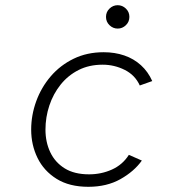

<svg xmlns="http://www.w3.org/2000/svg" viewBox="-20 -707 672 739"><path d="M320 12Q247 12 198 -18.5Q149 -49 124.5 -99Q100 -149 100 -208Q100 -264 119.5 -317.5Q139 -371 175.5 -413.5Q212 -456 263.5 -481Q315 -506 379 -506Q422 -506 458.5 -493.5Q495 -481 522.5 -456Q550 -431 566 -395L518 -378Q500 -418 460 -438Q420 -458 375 -458Q323 -458 282.5 -437.5Q242 -417 213.5 -381.5Q185 -346 170 -301Q155 -256 155 -208Q155 -160 173.5 -121Q192 -82 229 -59Q266 -36 323 -36Q370 -36 411 -54.5Q452 -73 476 -111L526 -89Q496 -47 443.5 -17.5Q391 12 320 12ZM433 -597Q415 -597 401.5 -610Q388 -623 388 -642Q388 -661 401.5 -674Q415 -687 433 -687Q451 -687 464.5 -674Q478 -661 478 -642Q478 -623 464.5 -610Q451 -597 433 -597Z"/></svg>

Font: Atkinson Hyperlegible Mono ExtraLight
Style: Italic
Weight: 200
Italic angle: -12°
Monospace: yes
Designer: Elliott Scott, Megan Eiswerth, Linus Boman, Theodore Petrosky, Letters from Sweden
Foundry: Applied Design Works, Letters from Sweden
Version: Version 2.001